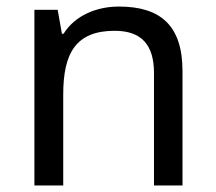

<svg xmlns="http://www.w3.org/2000/svg" viewBox="-20 -566 658 586"><path d="M343 -546C275 -546 209 -519 174 -463H169L156 -536H85V0H173V-278C173 -403 211 -472 330 -472C412 -472 450 -429 450 -343V0H537V-349C537 -487 471 -546 343 -546Z"/></svg>

Font: Noto Sans Buginese
Style: Regular
Weight: 400
Designer: Monotype Design Team
Foundry: Monotype Imaging Inc.
Version: Version 2.002